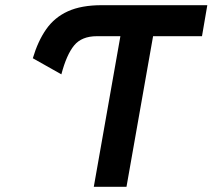

<svg xmlns="http://www.w3.org/2000/svg" viewBox="-20 -720 819 740"><path d="M341.5 0 444 -580.5H353.5Q295 -580.5 265.8 -545Q236.5 -509.5 216.5 -433.5L106.5 -495.5Q126 -561.5 158 -607.2Q190 -653 241.8 -676.5Q293.5 -700 372 -700H779L758.5 -580.5H570L467.5 0Z"/></svg>

Font: Overpass
Style: Bold Italic
Weight: 700
Italic angle: -10°
Designer: Delve Withrington, Dave Bailey, Thomas Jockin
Foundry: Delve Fonts LLC
Version: Version 4.000; ttfautohint (v1.8.3)